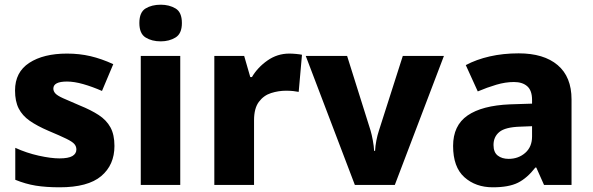

<svg xmlns="http://www.w3.org/2000/svg" viewBox="-20 -787 2522 817"><path d="M467 -166Q467 -85 410.5 -37.5Q354 10 234 10Q176 10 132.5 3Q89 -4 45 -22V-158Q93 -136 145 -124.5Q197 -113 233 -113Q271 -113 288 -123Q305 -133 305 -151Q305 -164 296.5 -174Q288 -184 262.5 -196.5Q237 -209 187 -230Q138 -251 106.5 -273Q75 -295 59.5 -325.5Q44 -356 44 -402Q44 -480 104.5 -519.5Q165 -559 265 -559Q318 -559 365 -548Q412 -537 462 -514L414 -400Q373 -418 334.5 -429Q296 -440 265 -440Q207 -440 207 -410Q207 -399 215.5 -389.5Q224 -380 248.5 -369Q273 -358 320 -338Q367 -319 400 -297.5Q433 -276 450 -245Q467 -214 467 -166Z M664 -767Q700 -767 727 -751Q754 -735 754 -689Q754 -644 727 -627.5Q700 -611 664 -611Q626 -611 599.5 -627.5Q573 -644 573 -689Q573 -735 599.5 -751Q626 -767 664 -767ZM747 -549V0H579V-549Z M1211 -559Q1224 -559 1240 -557.5Q1256 -556 1265 -554L1251 -396Q1242 -398 1228 -399.5Q1214 -401 1197 -401Q1165 -401 1133.5 -391Q1102 -381 1081.5 -353.5Q1061 -326 1061 -275V0H892V-549H1019L1045 -459H1052Q1076 -500 1118 -529.5Q1160 -559 1211 -559Z M1490 0 1281 -549H1457L1557 -231Q1562 -214 1566.5 -189.5Q1571 -165 1572 -145H1576Q1577 -166 1581.5 -189Q1586 -212 1592 -230L1694 -549H1869L1660 0Z M2187 -560Q2294 -560 2353 -510Q2412 -460 2412 -364V0H2295L2262 -74H2258Q2223 -29 2184 -9.5Q2145 10 2077 10Q2004 10 1956 -33Q1908 -76 1908 -166Q1908 -253 1969.5 -295.5Q2031 -338 2150 -343L2244 -346V-362Q2244 -402 2223.5 -420Q2203 -438 2167 -438Q2131 -438 2092 -426.5Q2053 -415 2013 -398L1962 -510Q2007 -534 2064 -547Q2121 -560 2187 -560ZM2193 -248Q2130 -246 2105 -225.5Q2080 -205 2080 -170Q2080 -139 2098 -125Q2116 -111 2144 -111Q2186 -111 2215 -136.5Q2244 -162 2244 -206V-250Z"/></svg>

Font: Noto Sans Sinhala UI ExtraBold
Style: Regular
Weight: 800
Designer: Jelle Bosma - Monotype Design Team
Foundry: Monotype Imaging Inc.
Version: Version 2.006; ttfautohint (v1.8.4.7-5d5b)